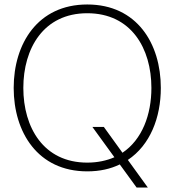

<svg xmlns="http://www.w3.org/2000/svg" viewBox="-20 -752 779 856"><path d="M589 84H639L550 -39C649 -105 697 -227 697 -360C697 -557 591 -732 369 -732C148 -732 41 -557 41 -360C41 -163 148 12 369 12C425 12 473 1 514 -19ZM84 -360C84 -536 174 -693 369 -693C565 -693 655 -536 655 -360C655 -241 614 -130 526 -71L443 -186H392L490 -51C456 -36 415 -27 369 -27C174 -27 84 -184 84 -360Z"/></svg>

Font: Aspekta 150
Style: Regular
Weight: 150
Designer: Ivo Dolenc
Version: Version 2.000